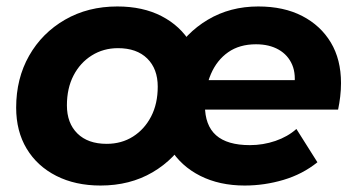

<svg xmlns="http://www.w3.org/2000/svg" viewBox="-20 -566 1100 594"><path d="M291 8Q213 8 154 -22Q95 -52 62.5 -106Q30 -160 30 -233Q30 -323 70 -393.5Q110 -464 181 -505Q252 -546 343 -546Q422 -546 480 -516Q538 -486 570 -432.5Q602 -379 602 -305Q602 -216 562 -145Q522 -74 452 -33Q382 8 291 8ZM310 -121Q356 -121 391.5 -143.5Q427 -166 447.5 -205.5Q468 -245 468 -298Q468 -353 435.5 -385Q403 -417 345 -417Q300 -417 264 -394.5Q228 -372 207.5 -332.5Q187 -293 187 -240Q187 -185 219.5 -153Q252 -121 310 -121ZM737 8Q659 8 599.5 -22Q540 -52 507 -106Q474 -160 474 -233Q474 -323 514 -393.5Q554 -464 623 -505Q692 -546 779 -546Q858 -546 915 -516.5Q972 -487 1003.5 -434.5Q1035 -382 1035 -309Q1035 -288 1032.5 -267Q1030 -246 1026 -227H581L598 -318H953L889 -290Q897 -335 884 -365.5Q871 -396 842 -412.5Q813 -429 772 -429Q721 -429 686 -404.5Q651 -380 632.5 -337Q614 -294 614 -240Q614 -178 648.5 -147.5Q683 -117 753 -117Q794 -117 832 -130Q870 -143 897 -167L962 -64Q916 -27 857 -9.5Q798 8 737 8Z"/></svg>

Font: Montserrat Thin
Style: Bold Italic
Weight: 700
Italic angle: -11.3°
Version: Version 9.000